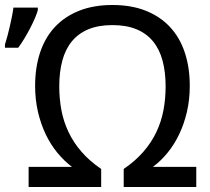

<svg xmlns="http://www.w3.org/2000/svg" viewBox="-32 -745 838 765"><path d="M416 -645Q360.4 -645 320.3 -628.4Q280.3 -611.8 254.4 -580.3Q228.5 -548.8 216.3 -503.4Q204.1 -458 204.1 -400.9Q204.1 -352.1 212.6 -306.4Q221.2 -260.7 241 -219Q260.7 -177.2 292.7 -140.4Q324.7 -103.5 371.1 -71.8V0H82V-80.1H254.9Q223.6 -103.5 196.5 -136.5Q169.4 -169.4 149.9 -210.4Q130.4 -251.5 119.1 -300Q107.9 -348.6 107.9 -402.8Q107.9 -476.1 127.7 -535.6Q147.5 -595.2 186.5 -637.2Q225.6 -679.2 283.2 -702.1Q340.8 -725.1 416 -725.1Q491.7 -725.1 549.1 -702.1Q606.4 -679.2 645.5 -637.2Q684.6 -595.2 704.3 -535.6Q724.1 -476.1 724.1 -402.8Q724.1 -348.6 712.9 -300Q701.7 -251.5 682.1 -210.4Q662.6 -169.4 635.7 -136.5Q608.9 -103.5 577.1 -80.1H750V0H460.9V-71.8Q507.3 -103.5 539.3 -140.4Q571.3 -177.2 591.1 -219Q610.8 -260.7 619.4 -306.4Q627.9 -352.1 627.9 -400.9Q627.9 -458 615.7 -503.4Q603.5 -548.8 577.6 -580.3Q551.8 -611.8 511.7 -628.4Q471.7 -645 416 -645ZM-12.2 -567.9Q-7.3 -582.5 -2.4 -601.3Q2.4 -620.1 7.1 -639.9Q11.7 -659.7 15.6 -679.2Q19.5 -698.7 21.5 -714.8H118.7V-704.6Q115.7 -692.9 107.7 -673.8Q99.6 -654.8 88.6 -633.5Q77.6 -612.3 64.9 -591.3Q52.2 -570.3 40.5 -554.7H-12.2Z"/></svg>

Font: WenQuanYi Micro Hei
Style: Regular
Weight: 400
Foundry: Ascender Corporation
Version: Version 0.2.0-beta